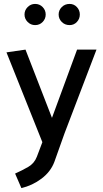

<svg xmlns="http://www.w3.org/2000/svg" viewBox="-20 -738 524 979"><path d="M335 -718Q357 -718 372 -702Q387 -686 387 -664Q387 -642 372 -626Q357 -610 335 -610Q311 -610 295 -626Q279 -642 279 -664Q279 -686 295 -702Q311 -718 335 -718ZM159 -718Q182 -718 197.5 -702Q213 -686 213 -664Q213 -642 197.5 -626Q182 -610 159 -610Q137 -610 121 -626Q105 -642 105 -664Q105 -686 121 -702Q137 -718 159 -718ZM168 61 196 -13 13 -471 110 -485 245 -137 373 -485H472L309 -58L257 88Q238 138 191.5 173Q145 208 89 221L57 147Q93 131 124 113Q155 95 168 61Z"/></svg>

Font: Palanquin Medium
Style: Regular
Weight: 500
Designer: Pria Ravichandran
Version: Version 1.0.4